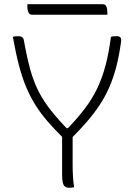

<svg xmlns="http://www.w3.org/2000/svg" viewBox="-20 -882 640 912"><path d="M332 7Q329 8 325.5 8.5Q322 9 318 9.5Q314 10 309 10Q296 10 288.5 4Q281 -2 278 -15.5Q275 -29 275 -50Q275 -104 275 -157.5Q275 -211 275 -265H325Q325 -238 325 -210.5Q325 -183 325 -155Q325 -127 325 -100Q325 -72 326.5 -45.5Q328 -19 332 7ZM41 -707Q47 -709 53.5 -709.5Q60 -710 67 -710Q75 -710 80.5 -708Q86 -706 89.5 -701Q93 -696 94 -687Q108 -609 124 -551Q140 -493 164 -446.5Q188 -400 223.5 -355.5Q259 -311 310 -259L271 -273H329L288 -258Q343 -314 380.5 -363Q418 -412 442 -462.5Q466 -513 481.5 -572Q497 -631 507 -707Q513 -709 519.5 -709.5Q526 -710 534 -710Q549 -710 553 -702.5Q557 -695 555 -683Q546 -617 532 -563.5Q518 -510 498 -465Q478 -420 451.5 -380.5Q425 -341 393 -304Q361 -267 322 -228Q309 -228 300 -228Q291 -228 286 -228.5Q281 -229 278.5 -230Q276 -231 275 -232Q237 -270 206.5 -305Q176 -340 151.5 -378Q127 -416 107 -462Q87 -508 71 -568Q55 -628 41 -707ZM110 -862H467Q481 -862 485.5 -850.5Q490 -839 490 -822Q490 -820 490 -817Q490 -814 490 -812H133Q124 -812 119 -817.5Q114 -823 112 -832Q110 -841 110 -852Q110 -854 110 -857Q110 -860 110 -862Z"/></svg>

Font: Recursive Monospace Casual Light
Style: Regular
Weight: 300
Version: Version 1.047